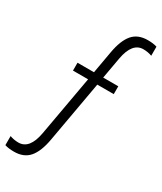

<svg xmlns="http://www.w3.org/2000/svg" viewBox="-306 -762 929 1101"><g transform="rotate(30 158.0 -212.0)"><path d="M-15 257Q-52 257 -76 249V189Q-49 199 -19 199Q54 199 75 83L146 -315H46V-367H155L181 -514Q196 -599 231 -640Q266 -681 331 -681Q368 -681 392 -673V-613Q365 -623 335 -623Q262 -623 241 -507L216 -367H316V-315H207L135 90Q120 175 85 216Q50 257 -15 257Z"/></g></svg>

Font: Hind Kochi Light
Style: Regular
Weight: 300
Designer: Dhruvi Tolia
Foundry: Indian Type Foundry
Version: Version 0.702;PS 1.0;hotconv 1.0.81;makeotf.lib2.5.63406